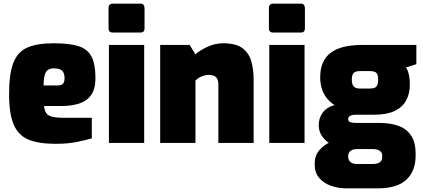

<svg xmlns="http://www.w3.org/2000/svg" viewBox="-20 -786 2325 1056"><path d="M285 5Q193 5 137 -18Q81 -41 55.5 -100.5Q30 -160 30 -268Q30 -379 53 -439.5Q76 -500 129.5 -524Q183 -548 276 -548Q362 -548 412 -532Q462 -516 483.5 -474.5Q505 -433 505 -357Q505 -298 482 -264.5Q459 -231 417 -217Q375 -203 318 -203H222Q225 -179 234 -164.5Q243 -150 267 -144Q291 -138 338 -138H485V-25Q450 -15 401.5 -5Q353 5 285 5ZM220 -316H297Q317 -316 326 -325Q335 -334 335 -356Q335 -375 329 -387Q323 -399 310 -404.5Q297 -410 276 -410Q257 -410 244.5 -402Q232 -394 226 -373.5Q220 -353 220 -316Z M601 -607Q577 -607 577 -630V-741Q577 -766 601 -766H753Q764 -766 769.5 -759Q775 -752 775 -741V-630Q775 -607 753 -607ZM579 0V-539H773V0Z M861 0V-539H1023L1055 -487Q1080 -510 1122 -529Q1164 -548 1207 -548Q1277 -548 1313 -521.5Q1349 -495 1362 -449.5Q1375 -404 1375 -348V0H1181V-322Q1181 -343 1174 -354Q1167 -365 1155.5 -369.5Q1144 -374 1128 -374Q1115 -374 1101 -370Q1087 -366 1075.5 -359Q1064 -352 1055 -343V0Z M1483 -607Q1459 -607 1459 -630V-741Q1459 -766 1483 -766H1635Q1646 -766 1651.5 -759Q1657 -752 1657 -741V-630Q1657 -607 1635 -607ZM1461 0V-539H1655V0Z M1887 250Q1838 250 1798 235Q1758 220 1734.5 191.5Q1711 163 1711 123V112Q1711 71 1735.5 41Q1760 11 1799 -5.5Q1838 -22 1883 -22L1944 34Q1927 34 1916 39Q1905 44 1900 52.5Q1895 61 1895 72V77Q1895 93 1906.5 104.5Q1918 116 1944 116H2032Q2054 116 2068 107Q2082 98 2082 81V69Q2082 57 2075.5 49.5Q2069 42 2058 38Q2047 34 2032 34H1940Q1832 34 1782.5 -4.5Q1733 -43 1733 -97Q1733 -138 1756 -168Q1779 -198 1820 -208Q1792 -226 1774.5 -250Q1757 -274 1749 -302Q1741 -330 1741 -361Q1741 -419 1765 -458.5Q1789 -498 1840.5 -518.5Q1892 -539 1976 -539H2270V-433L2213 -415Q2220 -405 2224.5 -391.5Q2229 -378 2231.5 -360.5Q2234 -343 2234 -320Q2234 -270 2213.5 -233Q2193 -196 2150 -175.5Q2107 -155 2037 -155H1935Q1919 -155 1907 -149.5Q1895 -144 1895 -131Q1895 -118 1907 -114Q1919 -110 1935 -110H2065Q2126 -110 2171 -94Q2216 -78 2241 -40.5Q2266 -3 2266 61V70Q2266 154 2215.5 202Q2165 250 2056 250ZM1960 -299H2015Q2032 -299 2042 -304Q2052 -309 2056 -320Q2060 -331 2060 -348Q2060 -365 2056 -375.5Q2052 -386 2042 -390.5Q2032 -395 2015 -395H1960Q1935 -395 1925 -384.5Q1915 -374 1915 -348Q1915 -323 1925 -311Q1935 -299 1960 -299Z"/></svg>

Font: Exo Thin Black
Style: Regular
Weight: 900
Version: Version 2.000